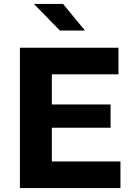

<svg xmlns="http://www.w3.org/2000/svg" viewBox="-20 -954 678 974"><path d="M243 -135H591V0H81V-712H581V-577H243V-424H541V-306H243ZM284 -799 152 -934H300L411 -799Z"/></svg>

Font: Metropolitano
Style: Bold
Weight: 700
Designer: Fonts by Alex Slobzheninov & Chris M. Simpson / Changes by Cristiano Sobral
Foundry: Fonts by Alex Slobzheninov & Chris M. Simpson / Changes by Cristiano Sobral
Version: Version 1.00;August 30, 2020;FontCreator 13.0.0.2681 64-bit